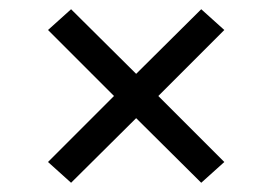

<svg xmlns="http://www.w3.org/2000/svg" viewBox="-20 -533 590 416"><path d="M134 -137 84 -182 227 -325 84 -468 134 -513 275 -373 416 -513 466 -468 323 -325 466 -182 416 -137 275 -277Z"/></svg>

Font: Lode
Style: Regular
Weight: 400
Monospace: yes
Designer: Belleve Invis
Foundry: Belleve Invis
Version: Version 29.2.0; ttfautohint (v1.8.3)